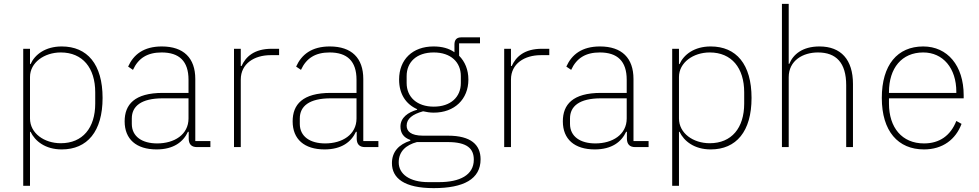

<svg xmlns="http://www.w3.org/2000/svg" viewBox="-20 -760 5056 992"><path d="M100 200H135V-79H138C161 -31 214 12 299 12C431 12 510 -81 510 -254C510 -428 431 -520 299 -520C214 -520 160 -478 138 -429H135V-508H100ZM294 -20C209 -20 135 -71 135 -148V-362C135 -437 209 -489 294 -489C407 -489 472 -409 472 -283V-225C472 -99 407 -20 294 -20Z M1067 0V-31H989V-352C989 -460 929 -520 816 -520C722 -520 670 -478 642 -416L667 -399C695 -460 742 -489 815 -489C906 -489 954 -444 954 -348V-280H821C675 -280 624 -220 624 -133C624 -41 684 12 789 12C877 12 927 -27 951 -79H955V-42C956 -15 969 0 998 0ZM792 -19C715 -19 661 -54 661 -120V-148C661 -211 709 -252 821 -252H954V-148C954 -64 880 -19 792 -19Z M1224 0V-349C1224 -432 1295 -475 1378 -475H1422V-508H1384C1293 -508 1250 -467 1228 -419H1224V-508H1189V0Z M1935 0V-31H1857V-352C1857 -460 1797 -520 1684 -520C1590 -520 1538 -478 1510 -416L1535 -399C1563 -460 1610 -489 1683 -489C1774 -489 1822 -444 1822 -348V-280H1689C1543 -280 1492 -220 1492 -133C1492 -41 1552 12 1657 12C1745 12 1795 -27 1819 -79H1823V-42C1824 -15 1837 0 1866 0ZM1660 -19C1583 -19 1529 -54 1529 -120V-148C1529 -211 1577 -252 1689 -252H1822V-148C1822 -64 1748 -19 1660 -19Z M2463 63C2463 -12 2413 -59 2295 -59H2166C2101 -59 2081 -83 2081 -111C2081 -147 2112 -170 2166 -185C2185 -181 2201 -178 2221 -178C2328 -178 2400 -247 2400 -349C2400 -400 2382 -442 2352 -472V-536H2460V-567H2363C2339 -567 2328 -554 2328 -530V-490C2300 -510 2264 -520 2220 -520C2111 -520 2042 -452 2042 -349C2042 -274 2077 -222 2135 -196V-193C2089 -180 2049 -153 2049 -106C2049 -73 2065 -49 2100 -37V-33C2041 -14 2005 24 2005 83C2005 161 2069 212 2221 212C2376 212 2463 165 2463 63ZM2428 65C2428 145 2355 181 2248 181H2193C2096 181 2040 139 2040 79C2040 22 2078 -11 2134 -26H2293C2394 -26 2428 8 2428 65ZM2221 -209C2134 -209 2081 -259 2081 -331V-367C2081 -439 2132 -489 2221 -489C2309 -489 2361 -439 2361 -367V-331C2361 -259 2309 -209 2221 -209Z M2620 0V-349C2620 -432 2691 -475 2774 -475H2818V-508H2780C2689 -508 2646 -467 2624 -419H2620V-508H2585V0Z M3331 0V-31H3253V-352C3253 -460 3193 -520 3080 -520C2986 -520 2934 -478 2906 -416L2931 -399C2959 -460 3006 -489 3079 -489C3170 -489 3218 -444 3218 -348V-280H3085C2939 -280 2888 -220 2888 -133C2888 -41 2948 12 3053 12C3141 12 3191 -27 3215 -79H3219V-42C3220 -15 3233 0 3262 0ZM3056 -19C2979 -19 2925 -54 2925 -120V-148C2925 -211 2973 -252 3085 -252H3218V-148C3218 -64 3144 -19 3056 -19Z M3453 200H3488V-79H3491C3514 -31 3567 12 3652 12C3784 12 3863 -81 3863 -254C3863 -428 3784 -520 3652 -520C3567 -520 3513 -478 3491 -429H3488V-508H3453ZM3647 -20C3562 -20 3488 -71 3488 -148V-362C3488 -437 3562 -489 3647 -489C3760 -489 3825 -409 3825 -283V-225C3825 -99 3760 -20 3647 -20Z M4020 0H4055V-361C4055 -447 4128 -489 4206 -489C4300 -489 4352 -436 4352 -320V0H4387V-326C4387 -452 4325 -520 4214 -520C4126 -520 4078 -479 4058 -430H4055V-740H4020Z M4754 12C4851 12 4918 -40 4948 -120L4921 -135C4891 -59 4834 -19 4754 -19C4640 -19 4573 -101 4573 -225V-252H4959V-268C4959 -421 4875 -520 4750 -520C4617 -520 4536 -425 4536 -254C4536 -82 4620 12 4754 12ZM4750 -489C4852 -489 4921 -408 4921 -286V-280H4573V-284C4573 -408 4639 -489 4750 -489Z"/></svg>

Font: IBM Plex Devanagari ExtraLight
Style: Regular
Weight: 200
Designer: Mike Abbink, Paul van der Laan, Pieter van Rosmalen, Erin McLaughlin
Foundry: Bold Monday
Version: Version 1.0